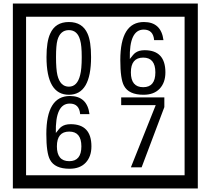

<svg xmlns="http://www.w3.org/2000/svg" viewBox="-20 -980 1195 1090"><path d="M1103 90H53V-960H1103ZM1028 15V-885H128V15ZM497 -656Q497 -442 371 -442Q244 -442 244 -656Q244 -744 265 -789Q294 -855 371 -855Q448 -855 477 -789Q497 -745 497 -656ZM444 -656Q444 -723 435 -752Q420 -809 371 -809Q322 -809 306 -752Q298 -723 298 -656Q298 -587 306 -553Q322 -488 371 -488Q419 -488 435 -554Q444 -587 444 -656ZM919 -569Q919 -511 886.5 -476.5Q854 -442 795 -442Q711 -442 684 -493Q663 -531 663 -639Q663 -855 797 -855Q895 -855 908 -752H855Q850 -812 796 -812Q713 -812 717 -645Q738 -673 748 -680Q768 -695 801 -695Q919 -695 919 -569ZM862 -569Q862 -653 793 -653Q723 -653 723 -569Q723 -485 793 -485Q862 -485 862 -569ZM499 -149Q499 -91 466.5 -56.5Q434 -22 375 -22Q291 -22 264 -73Q243 -111 243 -219Q243 -435 377 -435Q475 -435 488 -332H435Q430 -392 376 -392Q293 -392 297 -225Q318 -253 328 -260Q348 -275 381 -275Q499 -275 499 -149ZM442 -149Q442 -233 373 -233Q303 -233 303 -149Q303 -65 373 -65Q442 -65 442 -149ZM913 -372 784 -30H723L864 -383H668V-427H913Z"/></svg>

Font: Unicode BMP Fallback SIL
Style: Regular
Weight: 400
Foundry: NRSI, SIL International
Version: Version 5.1 Based on Unicode 5.1